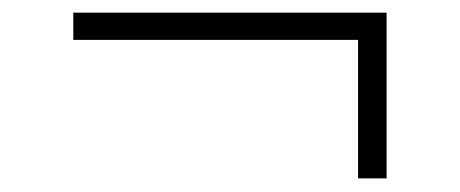

<svg xmlns="http://www.w3.org/2000/svg" viewBox="-20 -322 709 296"><path d="M576 -302.5V-47H532V-260.5H93V-302.5Z"/></svg>

Font: Merriweather 144pt
Style: Bold
Weight: 700
Version: Version 2.100